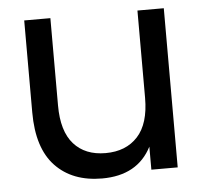

<svg xmlns="http://www.w3.org/2000/svg" viewBox="-45 -587 692 649"><g transform="rotate(-5 301.5 -262.5)"><path d="M148.9 -540V-243.7Q148.9 -156.2 187.5 -112.8Q226.1 -69.3 295.4 -69.3Q364.7 -69.3 404.5 -112.8Q444.3 -156.2 444.3 -243.7V-540H533.7V0H444.3V-78.1Q396.5 15.1 276.4 15.1Q175.8 15.1 117.9 -45.7Q60.1 -106.4 60.1 -228V-540Z"/></g></svg>

Font: Vela Sans Med
Style: Regular
Weight: 500
Designer: Principal design: Mikhail Sharanda - project Manrope.
Design modification: Ravid Balaliev
Foundry: Mikhail Sharanda
Version: Version 1.001